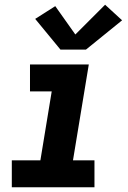

<svg xmlns="http://www.w3.org/2000/svg" viewBox="-20 -793 540 813"><path d="M30 0V-114H151L199 -406H107V-520H356L289 -114H380V0ZM236 -583 129 -713 214 -767 299 -647 425 -773 497 -707 344 -583Z"/></svg>

Font: Iosevka SS04 Heavy Oblique
Style: Regular
Weight: 900
Italic angle: -9°
Monospace: yes
Designer: Belleve Invis
Foundry: Belleve Invis
Version: Version 19.0.0; ttfautohint (v1.8.4)